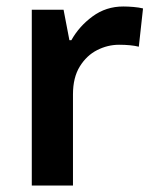

<svg xmlns="http://www.w3.org/2000/svg" viewBox="-20 -572 474 592"><path d="M360 -552Q375 -552 392 -550.5Q409 -549 421 -546L408 -428Q396 -431 380.5 -432.5Q365 -434 347 -434Q312 -434 279.5 -417.5Q247 -401 226 -367Q205 -333 205 -281V0H78V-542H176L194 -448H200Q224 -491 265.5 -521.5Q307 -552 360 -552Z"/></svg>

Font: Noto Sans Cherokee SemiBold
Style: Regular
Weight: 600
Designer: Monotype Design Team
Foundry: Monotype Imaging Inc.
Version: Version 2.001; ttfautohint (v1.8.4.7-5d5b)